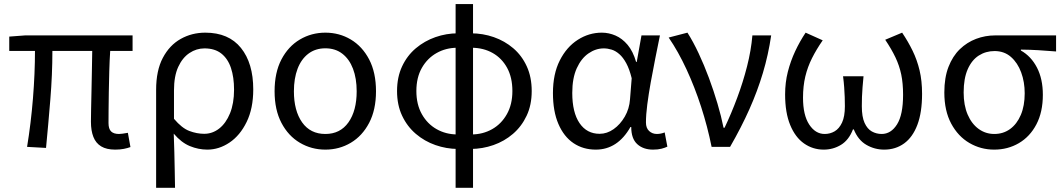

<svg xmlns="http://www.w3.org/2000/svg" viewBox="-20 -716 5181 936"><path d="M541.6 13.4Q499.2 13.4 473.2 -2.4Q447.2 -18.1 435.3 -48.5Q423.3 -78.8 423.3 -122.3Q423.3 -143.5 424.1 -182.9Q425 -222.3 426 -271.7Q427 -321 428 -372.2Q429 -423.4 429.6 -467.8H235.4Q235.4 -353.2 225.4 -231.1Q215.4 -108.9 204.4 5.1L112 0Q130.9 -115.2 140.7 -236.7Q150.5 -358.1 150.5 -467.8H25.1V-537.6L102.6 -543.4H626.3V-467.8H517.2Q514.2 -421.4 512.7 -368.6Q511.2 -315.8 510.4 -265.5Q509.6 -215.2 509.3 -175.7Q509 -136.3 509 -116.3Q509 -87.6 521.7 -75.2Q534.4 -62.9 560 -62.9Q572.2 -62.9 603.4 -68.5L615.9 0.9Q602.3 6 583.8 9.7Q565.2 13.4 541.6 13.4Z M741.1 199.6V-277.9Q741.1 -372.3 773.8 -434Q806.4 -495.7 860.8 -526.2Q915.2 -556.8 980.8 -556.8Q1094.8 -556.8 1154.7 -482.3Q1214.6 -407.8 1214.6 -280Q1214.6 -187.5 1182.4 -121.5Q1150.3 -55.6 1099 -21.1Q1047.7 13.4 990.8 13.4Q947.3 13.4 905.6 -3.8Q863.9 -20.9 827 -64.5Q828.8 -15.4 829.9 26.3Q831 68 831.7 109.6Q832.5 151.2 833.3 199.6ZM975.6 -63.7Q1015.7 -63.7 1048.6 -89.4Q1081.6 -115.2 1101.3 -163.6Q1121 -212 1121 -278.8Q1121 -339.2 1106 -384.5Q1090.9 -429.8 1059.1 -454.9Q1027.3 -480.1 976.8 -480.1Q937.4 -480.1 903.5 -457.4Q869.5 -434.8 848.8 -389.7Q828.2 -344.6 828.2 -275.4V-136.8Q866.6 -91.3 903.1 -77.5Q939.7 -63.7 975.6 -63.7Z M1566.1 13.4Q1498.4 13.4 1441.9 -20Q1385.4 -53.3 1352 -117Q1318.6 -180.6 1318.6 -271Q1318.6 -362.5 1352 -426.3Q1385.4 -490 1441.9 -523.4Q1498.4 -556.8 1566.1 -556.8Q1634.2 -556.8 1690.2 -523.4Q1746.2 -490 1779.6 -426.3Q1813 -362.5 1813 -271Q1813 -180.6 1779.6 -117Q1746.2 -53.3 1690.2 -20Q1634.2 13.4 1566.1 13.4ZM1566.1 -62.9Q1638.7 -62.9 1678.7 -119.5Q1718.8 -176.2 1718.8 -271Q1718.8 -333.8 1700.9 -380.8Q1683 -427.8 1648.8 -454.2Q1614.7 -480.5 1566.1 -480.5Q1517.8 -480.5 1483.2 -454.2Q1448.6 -427.8 1430.7 -380.8Q1412.8 -333.8 1412.8 -271Q1412.8 -176.2 1452.8 -119.5Q1492.9 -62.9 1566.1 -62.9Z M2212.4 10.2Q2155.9 9.8 2102.7 -8.8Q2049.6 -27.3 2007.3 -63.4Q1964.9 -99.5 1940.3 -151.9Q1915.6 -204.2 1915.6 -272.2Q1915.6 -340.1 1940.3 -392.6Q1964.9 -445.1 2007.3 -480.8Q2049.6 -516.4 2102.7 -535Q2155.9 -553.6 2212.4 -553.6L2208.1 -483.2Q2153.4 -482.8 2108.6 -457.6Q2063.7 -432.4 2036.7 -385.3Q2009.8 -338.2 2009.8 -272.2Q2009.8 -206.8 2036.7 -159.2Q2063.7 -111.6 2108.6 -86.3Q2153.4 -61 2208.1 -60.6ZM2275.3 10.2 2279.6 -60.6Q2334.2 -61 2379.1 -86.3Q2424 -111.6 2450.9 -159.2Q2477.9 -206.8 2477.9 -272.2Q2477.9 -338.2 2452.2 -385.3Q2426.4 -432.4 2381.8 -457.6Q2337.3 -482.8 2279.6 -483.2L2275.3 -553.6Q2334 -553.6 2387.3 -535Q2440.5 -516.4 2482.2 -480.8Q2524 -445.1 2548 -392.6Q2572.1 -340.1 2572.1 -272.2Q2572.1 -204.2 2547.4 -151.9Q2522.7 -99.5 2480.7 -63.4Q2438.7 -27.3 2385.6 -8.8Q2332.4 9.8 2275.3 10.2ZM2201.1 199.6V-696.2H2286V199.6Z M2884.5 13.4Q2822.8 13.4 2775.9 -18.1Q2728.9 -49.7 2702.3 -111.5Q2675.6 -173.3 2675.6 -262.3Q2675.6 -355.7 2709 -421.4Q2742.3 -487.2 2796.8 -522Q2851.2 -556.8 2913.6 -556.8Q2948 -556.8 2980.6 -542.7Q3013.1 -528.7 3039.6 -497.4Q3066 -466 3081 -414.2H3084.1L3107.2 -543.4H3197.2Q3186.2 -489.9 3174.5 -431.1Q3162.7 -372.4 3152.4 -314.9Q3142.1 -257.4 3135.5 -206.8Q3129 -156.3 3129 -119.2Q3129 -91.6 3144.5 -77.3Q3160 -62.9 3182.7 -62.9Q3192 -62.9 3202.1 -65Q3212.2 -67.1 3220.3 -70.5L3233.4 -1.1Q3222.3 4.4 3205 8.9Q3187.8 13.4 3163.7 13.4Q3115.6 13.4 3086.4 -13.5Q3057.2 -40.4 3057.3 -96.9H3053.5Q2990.8 13.4 2884.5 13.4ZM2903.1 -63.7Q2939.3 -63.7 2971.5 -86.5Q3003.8 -109.3 3026 -147.7Q3048.1 -186.1 3051.3 -232.1L3059.5 -334.6Q3048.5 -379.2 3033 -407.7Q3017.5 -436.2 2999.3 -452.1Q2981.1 -468.1 2961.7 -474.1Q2942.3 -480.1 2923.5 -480.1Q2884.2 -480.1 2848.9 -455.7Q2813.6 -431.4 2791.7 -383.3Q2769.8 -335.1 2769.8 -263Q2769.8 -168 2805.2 -115.8Q2840.7 -63.7 2903.1 -63.7Z M3449.1 0Q3428.9 -99.9 3397.8 -195.8Q3366.7 -291.6 3326.8 -377.8Q3287 -464 3239.8 -533L3331.3 -556.8Q3359.4 -512.7 3386 -455.8Q3412.7 -398.9 3436 -336.2Q3459.3 -273.4 3477.7 -211.1Q3496.2 -148.8 3507.3 -93.2H3512.3Q3545.4 -162.9 3573.7 -238.9Q3602.1 -314.8 3621.9 -392.5Q3641.7 -470.2 3647.9 -543.4H3739.5Q3725.5 -448.5 3699.1 -360.3Q3672.7 -272.1 3633.6 -184.2Q3594.5 -96.2 3539.1 0Z M3995.6 13.4Q3942.5 13.4 3899.7 -16.6Q3856.9 -46.6 3832.2 -106.6Q3807.4 -166.6 3807.4 -255.8Q3807.4 -313.6 3820.7 -366Q3834.1 -418.4 3856.6 -466.5Q3879.2 -514.6 3907.4 -556.8L3990.7 -519.4Q3960 -475.2 3938.6 -432.5Q3917.1 -389.8 3905.9 -343.1Q3894.7 -296.3 3894.7 -239.7Q3894.7 -155 3924.8 -109Q3955 -62.9 4000.3 -62.9Q4026.8 -62.9 4049 -75.9Q4071.2 -89 4085 -118.5Q4098.8 -148 4098.8 -198.1Q4098.8 -220.8 4098 -243.2Q4097.2 -265.6 4095.4 -290.5Q4093.7 -315.5 4089.9 -344.2H4189.7Q4186.9 -315.5 4184.9 -290.5Q4182.9 -265.6 4182.1 -243.2Q4181.4 -220.8 4181.4 -198.1Q4181.4 -146.4 4194.8 -116.9Q4208.2 -87.4 4230.3 -75.1Q4252.4 -62.9 4278.1 -62.9Q4323.6 -62.9 4353 -109.6Q4382.5 -156.3 4382.5 -253.9Q4382.5 -309.9 4373.5 -353Q4364.4 -396.1 4345.3 -436.3Q4326.1 -476.6 4295.4 -522.2L4377.9 -556.8Q4407.2 -513.3 4428.9 -468.7Q4450.7 -424.1 4462.9 -373.1Q4475.1 -322.1 4475.1 -258.6Q4475.1 -167.9 4452.2 -107.5Q4429.4 -47.2 4387.7 -16.9Q4346 13.4 4290.3 13.4Q4243.5 13.4 4203.3 -10Q4163.1 -33.4 4142.2 -85.2H4138.2Q4118.2 -33.4 4080 -10Q4041.7 13.4 3995.6 13.4Z M4826.5 13.4Q4761.3 13.4 4705.9 -18.9Q4650.5 -51.2 4617 -113.6Q4583.6 -176.1 4583.6 -265.2Q4583.6 -337.4 4603.8 -389.7Q4624.1 -442.1 4659 -476Q4694 -509.8 4738.5 -526.6Q4783 -543.4 4831.5 -543.4H5128.4V-465.1Q5082.4 -468.9 5042.2 -471.3Q5002 -473.8 4956.8 -474.2V-469.8Q5006.9 -441.5 5035.4 -386.2Q5063.9 -330.9 5063.9 -253.9Q5063.9 -169.8 5032.5 -109.9Q5001.2 -50 4947.2 -18.3Q4893.2 13.4 4826.5 13.4ZM4827.3 -62.9Q4871 -62.9 4904.3 -87.1Q4937.6 -111.4 4956.5 -155.8Q4975.4 -200.2 4975.4 -261.3Q4975.4 -316.3 4958.2 -363.1Q4941 -409.8 4908.3 -438.5Q4875.6 -467.1 4828.5 -467.1Q4785.9 -467.1 4751.7 -445.3Q4717.4 -423.4 4697.6 -378.4Q4677.8 -333.4 4677.8 -265.2Q4677.8 -202.9 4697.3 -157.5Q4716.8 -112.2 4750.8 -87.5Q4784.7 -62.9 4827.3 -62.9Z"/></svg>

Font: Shanggu Sans SC VF
Style: Regular
Weight: 250
Designer: GuiWonder
Version: Version 1.021